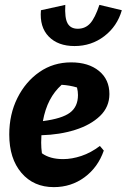

<svg xmlns="http://www.w3.org/2000/svg" viewBox="-20 -756 520 788"><path d="M201 12Q118 12 68 -46.5Q18 -105 18 -204Q18 -287 51.5 -354Q85 -421 142 -460.5Q199 -500 272 -500Q343 -500 386 -465Q429 -430 429 -370Q429 -317 390.5 -280Q352 -243 288.5 -223Q225 -203 150 -201Q149 -187 149 -171Q149 -149 152 -127Q185 -103 239 -103Q275 -103 314 -116Q353 -129 390 -157L406 -138Q382 -69 327 -28.5Q272 12 201 12ZM300 -366Q300 -381 296 -397Q266 -406 233 -408Q203 -381 184 -344.5Q165 -308 156 -259Q234 -269 267 -293.5Q300 -318 300 -366ZM286 -567Q218 -567 180 -606Q142 -645 148 -714L248 -736Q245 -682 257.5 -660Q270 -638 299 -638Q330 -638 350 -660Q370 -682 388 -736L480 -714Q461 -648 408 -607.5Q355 -567 286 -567Z"/></svg>

Font: Piazzolla
Style: Bold Italic
Weight: 700
Italic angle: -11.3°
Designer: Juan Pablo del Peral
Foundry: Huerta Tipografica
Version: Version 1.330